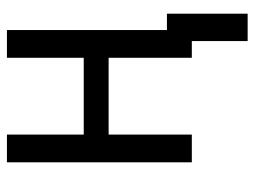

<svg xmlns="http://www.w3.org/2000/svg" viewBox="-108 -452 717 540"><g transform="rotate(-90 250.0 -181.5)"><path d="M405 157V0H358V-234H142V0H64V-520H142V-304H358V-520H436V-70H482V157Z"/></g></svg>

Font: Iosevka MaddieWtf
Style: Regular
Weight: 400
Monospace: yes
Designer: Belleve Invis
Foundry: Belleve Invis
Version: Version 31.3.0; ttfautohint (v1.8.3)